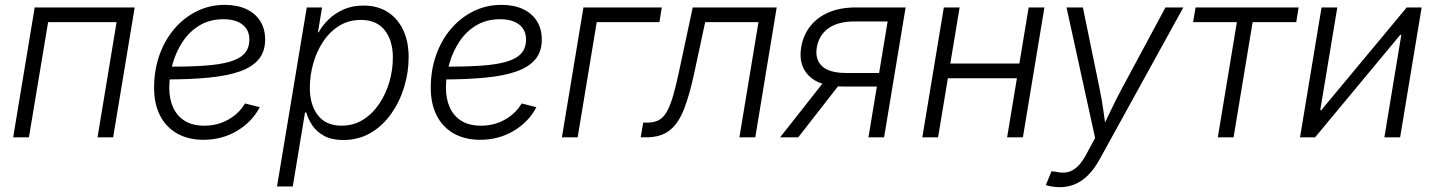

<svg xmlns="http://www.w3.org/2000/svg" viewBox="-20 -570 5956 797"><path d="M539.1 -539.1 449.7 0H384.8L463.9 -478H179.7L100.1 0H34.7L124 -539.1Z M824.7 10.3Q762.2 10.3 716.1 -15.4Q669.9 -41 644.8 -89.6Q619.6 -138.2 619.6 -205.6Q619.6 -277.8 641.6 -340.6Q663.6 -403.3 703.6 -450.2Q743.7 -497.1 797.1 -523.4Q850.6 -549.8 913.1 -549.8Q964.8 -549.8 1002.4 -532.2Q1040 -514.6 1060.3 -482.4Q1080.6 -450.2 1080.6 -405.8Q1080.6 -356.4 1054.4 -324.5Q1028.3 -292.5 976.6 -273.9Q924.8 -255.4 847.2 -247.8Q769.5 -240.2 666.5 -240.2L674.3 -293Q764.2 -293 828.6 -297.4Q893.1 -301.8 934.3 -314Q975.6 -326.2 995.4 -348.4Q1015.1 -370.6 1015.1 -406.2Q1015.1 -445.3 986.8 -467.8Q958.5 -490.2 907.2 -490.2Q851.6 -490.2 809.6 -465.3Q767.6 -440.4 739.5 -398.7Q711.4 -356.9 697 -306.6Q682.6 -256.3 682.6 -205.1Q682.6 -160.2 698.2 -124.8Q713.9 -89.4 746.1 -68.8Q778.3 -48.3 828.1 -48.3Q883.3 -48.3 928 -73.7Q972.7 -99.1 997.1 -140.6L1058.1 -125Q1026.4 -64 964.1 -26.9Q901.9 10.3 824.7 10.3Z M1129.9 204.1 1253.4 -539.1H1316.9L1299.8 -436H1302.7Q1318.4 -464.4 1344.2 -489.5Q1370.1 -514.6 1406.2 -530.8Q1442.4 -546.9 1488.8 -546.9Q1546.9 -546.9 1588.9 -520.3Q1630.9 -493.7 1653.6 -445.6Q1676.3 -397.5 1676.3 -332Q1676.3 -270 1657.7 -209Q1639.2 -147.9 1604.2 -98.1Q1569.3 -48.3 1519 -18.6Q1468.8 11.2 1404.8 11.2Q1356.9 11.2 1325.7 -5.9Q1294.4 -22.9 1276.6 -49.3Q1258.8 -75.7 1251.5 -103H1246.1L1195.3 204.1ZM1397.5 -48.3Q1448.2 -48.3 1487.8 -73.5Q1527.3 -98.6 1554.9 -140.1Q1582.5 -181.6 1596.7 -231.4Q1610.8 -281.2 1610.8 -330.6Q1610.8 -401.4 1577.1 -444.3Q1543.5 -487.3 1478.5 -487.3Q1427.2 -487.3 1387.7 -462.6Q1348.1 -438 1321 -396.7Q1293.9 -355.5 1280 -305.7Q1266.1 -255.9 1266.1 -205.6Q1266.1 -134.3 1299.8 -91.3Q1333.5 -48.3 1397.5 -48.3Z M1973.1 10.3Q1910.6 10.3 1864.5 -15.4Q1818.4 -41 1793.2 -89.6Q1768.1 -138.2 1768.1 -205.6Q1768.1 -277.8 1790 -340.6Q1812 -403.3 1852.1 -450.2Q1892.1 -497.1 1945.6 -523.4Q1999 -549.8 2061.5 -549.8Q2113.3 -549.8 2150.9 -532.2Q2188.5 -514.6 2208.7 -482.4Q2229 -450.2 2229 -405.8Q2229 -356.4 2202.9 -324.5Q2176.8 -292.5 2125 -273.9Q2073.2 -255.4 1995.6 -247.8Q1918 -240.2 1814.9 -240.2L1822.8 -293Q1912.6 -293 1977.1 -297.4Q2041.5 -301.8 2082.8 -314Q2124 -326.2 2143.8 -348.4Q2163.6 -370.6 2163.6 -406.2Q2163.6 -445.3 2135.3 -467.8Q2106.9 -490.2 2055.7 -490.2Q2000 -490.2 1958 -465.3Q1916 -440.4 1887.9 -398.7Q1859.9 -356.9 1845.5 -306.6Q1831.1 -256.3 1831.1 -205.1Q1831.1 -160.2 1846.7 -124.8Q1862.3 -89.4 1894.5 -68.8Q1926.8 -48.3 1976.6 -48.3Q2031.7 -48.3 2076.4 -73.7Q2121.1 -99.1 2145.5 -140.6L2206.5 -125Q2174.8 -64 2112.5 -26.9Q2050.3 10.3 1973.1 10.3Z M2727.1 -539.1 2717.3 -478H2457L2377.9 0H2312.5L2401.9 -539.1Z M2639.6 0 2649.9 -61H2666.5Q2694.8 -61 2714.1 -71Q2733.4 -81.1 2747.8 -106Q2762.2 -130.9 2774.9 -175Q2787.6 -219.2 2801.8 -287.6L2855.5 -539.1H3204.1L3115.2 0H3049.3L3128.4 -478H2907.2L2861.8 -266.6Q2842.3 -175.3 2819.1 -116.2Q2795.9 -57.1 2759.3 -28.6Q2722.7 0 2663.1 0Z M3649.9 0H3585L3664.6 -481H3527.3Q3458.5 -481 3418.9 -452.6Q3379.4 -424.3 3370.6 -373.5Q3362.3 -323.2 3392.6 -295.2Q3422.9 -267.1 3491.7 -267.1H3657.7L3648.4 -210.9H3478.5Q3381.8 -210.9 3337.6 -255.4Q3293.5 -299.8 3305.7 -373.5Q3314 -423.3 3343 -460.7Q3372.1 -498 3419.9 -518.6Q3467.8 -539.1 3532.2 -539.1H3739.3ZM3293.5 0H3218.3L3410.6 -244.1H3483.9Z M4228 -306.2 4217.8 -245.1H3897.9L3908.2 -306.2ZM3963.4 -539.1 3874 0H3808.6L3897.9 -539.1ZM4315.4 -539.1 4226.1 0H4160.6L4250 -539.1Z M4321.3 198.2 4344.7 141.1 4361.3 142.6Q4387.2 149.4 4409.7 145Q4432.1 140.6 4452.4 121.8Q4472.7 103 4491.2 66.9L4525.9 2.9L4407.2 -539.1H4475.1L4544.4 -202.1Q4553.7 -157.7 4559.8 -113.5Q4565.9 -69.3 4572.3 -26.4H4550.3Q4571.3 -69.3 4592 -113.5Q4612.8 -157.7 4636.7 -202.1L4817.9 -539.1H4892.1L4544.9 90.8Q4523.4 129.9 4498 155.8Q4472.7 181.6 4443.1 194.3Q4413.6 207 4379.4 207Q4361.8 207 4346.7 204.3Q4331.5 201.7 4321.3 198.2Z M5035.2 0 5114.3 -478H4932.6L4942.9 -539.1H5370.6L5360.8 -478H5179.7L5100.6 0Z M5792 0H5726.6L5796.9 -425.3H5792.5L5439 0H5376.5L5465.8 -539.1H5531.2L5460.4 -112.8H5464.8L5819.3 -539.1H5881.3Z"/></svg>

Font: Inter 18pt Light
Style: Italic
Weight: 300
Italic angle: -9.3988°
Designer: Rasmus Andersson
Foundry: rsms
Version: Version 4.001;git-66647c0bb